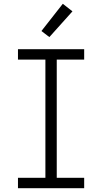

<svg xmlns="http://www.w3.org/2000/svg" viewBox="-20 -995 540 1015"><path d="M75 0V-55H220V-680H75V-735H425V-680H280V-55H425V0ZM241 -799 199 -831 312 -975 363 -935Z"/></svg>

Font: Iosevka Curly Slab Light
Style: Regular
Weight: 300
Monospace: yes
Designer: Belleve Invis
Foundry: Belleve Invis
Version: Version 22.1.2; ttfautohint (v1.8.4)